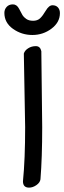

<svg xmlns="http://www.w3.org/2000/svg" viewBox="-29 -857 294 878"><path d="M245 -797Q245 -755 206.5 -726Q168 -697 119 -697Q70 -697 30.5 -725Q-9 -753 -9 -798Q-9 -814 1.5 -825.5Q12 -837 30 -837Q48 -837 58.5 -816.5Q69 -796 74 -787.5Q79 -779 91 -770.5Q103 -762 122.5 -762Q142 -762 154 -773Q166 -784 180.5 -808.5Q195 -833 211 -833Q227 -833 236 -823Q245 -813 245 -797ZM160 -623Q161 -507 164 -276Q164 -135 156 -37Q154 -22 137.5 -10.5Q121 1 104 1Q76 1 76 -28Q86 -128 86 -276L80 -612Q84 -626 99.5 -636Q115 -646 135 -646Q155 -646 160 -623Z"/></svg>

Font: Patrick Hand
Style: Regular
Weight: 400
Designer: Patrick Wagesreiter
Foundry: Patrick Wagesreiter
Version: Version 1.003;PS 001.003;hotconv 1.0.70;makeotf.lib2.5.58329